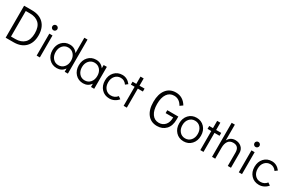

<svg xmlns="http://www.w3.org/2000/svg" viewBox="169 -2128 5359 3546"><g transform="rotate(30 2848.5 -355.0)"><path d="M80 0V-682H249Q408 -682 497 -591.5Q586 -501 586 -340Q586 -180 497 -90Q408 0 249 0ZM155 -68H247Q369 -68 438 -135Q507 -202 507 -340Q507 -479 438 -546Q369 -613 247 -613H155Z M775 -559Q752 -559 736.5 -575Q721 -591 721 -614Q721 -636 736.5 -651.5Q752 -667 775 -667Q797 -667 813 -651.5Q829 -636 829 -613Q829 -591 813 -575Q797 -559 775 -559ZM741 0V-468H809V0Z M1339 -726H1407V0H1339V-69Q1278 16 1176 16Q1074 16 1008.5 -54.5Q943 -125 943 -235Q943 -344 1008 -414Q1073 -484 1174 -484Q1278 -484 1339 -398ZM1174 -46Q1247 -46 1293 -98.5Q1339 -151 1339 -234Q1339 -317 1293 -369.5Q1247 -422 1174 -422Q1103 -422 1057 -369.5Q1011 -317 1011 -235Q1011 -152 1057 -99Q1103 -46 1174 -46Z M1900 -468H1968V0H1900V-69Q1839 16 1737 16Q1635 16 1569.5 -54.5Q1504 -125 1504 -235Q1504 -344 1569 -414Q1634 -484 1735 -484Q1839 -484 1900 -398ZM1735 -46Q1808 -46 1854 -98.5Q1900 -151 1900 -234Q1900 -317 1854 -369.5Q1808 -422 1735 -422Q1664 -422 1618 -369.5Q1572 -317 1572 -235Q1572 -152 1618 -99Q1664 -46 1735 -46Z M2297 16Q2194 16 2128.5 -54Q2063 -124 2063 -234Q2063 -344 2128 -414Q2193 -484 2295 -484Q2399 -484 2472 -390L2422 -351Q2373 -422 2295 -422Q2223 -422 2177 -369.5Q2131 -317 2131 -234Q2131 -151 2177 -98.5Q2223 -46 2295 -46Q2379 -46 2430 -111L2483 -74Q2450 -33 2401.5 -8.5Q2353 16 2297 16Z M2596 0V-406H2516V-468H2596V-623H2664V-468H2772V-406H2664V0Z M3313 16Q3183 16 3109 -78Q3035 -172 3035 -339Q3035 -507 3109 -602Q3183 -697 3313 -697Q3464 -697 3548 -557L3489 -515Q3426 -629 3313 -629Q3219 -629 3166.5 -552.5Q3114 -476 3114 -340Q3114 -205 3167 -128.5Q3220 -52 3313 -52Q3393 -52 3444.5 -109Q3496 -166 3496 -271H3335V-333H3570V-271Q3570 -133 3498.5 -58.5Q3427 16 3313 16Z M3879 16Q3777 16 3711.5 -54.5Q3646 -125 3646 -235Q3646 -344 3711 -414Q3776 -484 3877 -484Q3979 -484 4044.5 -413.5Q4110 -343 4110 -234Q4110 -124 4045 -54Q3980 16 3879 16ZM3877 -46Q3950 -46 3996 -98.5Q4042 -151 4042 -234Q4042 -317 3996 -369.5Q3950 -422 3877 -422Q3806 -422 3760 -369.5Q3714 -317 3714 -235Q3714 -152 3760 -99Q3806 -46 3877 -46Z M4231 0V-406H4151V-468H4231V-623H4299V-468H4407V-406H4299V0Z M4704 -484Q4780 -484 4832.5 -438Q4885 -392 4885 -313V0H4817V-283Q4817 -422 4693 -422Q4621 -422 4585 -371Q4549 -320 4549 -234V0H4481V-726H4549V-390Q4600 -484 4704 -484Z M5086 -559Q5063 -559 5047.5 -575Q5032 -591 5032 -614Q5032 -636 5047.5 -651.5Q5063 -667 5086 -667Q5108 -667 5124 -651.5Q5140 -636 5140 -613Q5140 -591 5124 -575Q5108 -559 5086 -559ZM5052 0V-468H5120V0Z M5486 16Q5383 16 5317.5 -54Q5252 -124 5252 -234Q5252 -344 5317 -414Q5382 -484 5484 -484Q5588 -484 5661 -390L5611 -351Q5562 -422 5484 -422Q5412 -422 5366 -369.5Q5320 -317 5320 -234Q5320 -151 5366 -98.5Q5412 -46 5484 -46Q5568 -46 5619 -111L5672 -74Q5639 -33 5590.5 -8.5Q5542 16 5486 16Z"/></g></svg>

Font: Didact Gothic
Style: Regular
Weight: 400
Designer: Daniel Johnson
Foundry: Daniel Johnson
Version: Version 2.101;PS 002.101;hotconv 1.0.88;makeotf.lib2.5.64775